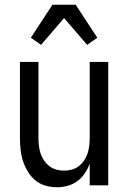

<svg xmlns="http://www.w3.org/2000/svg" viewBox="-20 -781 540 809"><path d="M220 8Q195 8 171 1Q147 -6 128.5 -21.5Q110 -37 97 -58.5Q84 -80 76.5 -103.5Q69 -127 66.5 -151.5Q64 -176 64 -200V-520H142V-200Q142 -183 144 -166.5Q146 -150 151 -134.5Q156 -119 165.5 -105Q175 -91 188 -81Q201 -71 217 -66.5Q233 -62 250 -62Q267 -62 283 -66.5Q299 -71 312 -81Q325 -91 334.5 -105Q344 -119 349 -134.5Q354 -150 356 -166.5Q358 -183 358 -200V-520H436V0H358V-91Q350 -70 337 -50.5Q324 -31 305.5 -17.5Q287 -4 264.5 2Q242 8 220 8ZM153 -592 110 -622 201 -761H299L390 -622L347 -592L250 -705Z"/></svg>

Font: Iosevka Term
Style: Regular
Weight: 400
Monospace: yes
Designer: Belleve Invis
Foundry: Belleve Invis
Version: Version 30.0.1